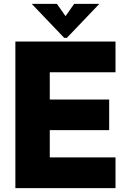

<svg xmlns="http://www.w3.org/2000/svg" viewBox="-20 -979 664 999"><path d="M581 0H60V-763H581V-603H239V-461H548V-302H239V-160H581ZM328 -782H314L145 -959H276L321 -895L366 -959H497Z"/></svg>

Font: Open Sauce One Black
Style: Regular
Weight: 900
Designer: Alfredo Marco Pradil
Foundry: Creative Sauce Fz LLC
Version: Version 1.477